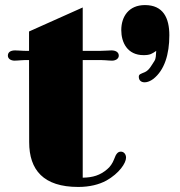

<svg xmlns="http://www.w3.org/2000/svg" viewBox="-20 -720 704 749"><path d="M93.8 -165.5C93.8 -56.6 149.9 9.3 285.2 9.3C329.6 9.3 366.2 0 395 -15.6C445.3 -43.9 471.7 -84 471.7 -105C471.7 -118.7 462.9 -128.4 451.7 -128.4C440.9 -128.4 433.1 -122.1 424.8 -98.1C419.4 -84 409.7 -68.8 397.9 -59.6C371.1 -36.6 342.3 -27.3 302.7 -26.9V-485.8H356.4C373.5 -485.8 383.8 -485.4 392.1 -484.9C401.4 -484.4 407.7 -483.4 417 -483.4C430.7 -483.4 443.4 -490.7 443.4 -502.9C443.4 -516.6 431.2 -523.4 414.6 -523.4C409.2 -523.4 404.3 -522.9 394.5 -522.5C386.7 -522 377.9 -521.5 368.2 -521.5H302.7V-690.9L93.3 -597.2V-521.5H85.9C75.2 -521.5 66.9 -522 59.6 -522.5C49.3 -522.9 43.9 -523.4 39.1 -523.4C21.5 -523.4 10.7 -516.6 10.7 -502.9C10.7 -490.7 22.5 -483.4 37.1 -483.4C45.9 -483.4 52.2 -484.4 62 -484.9C68.8 -485.4 79.1 -485.8 93.3 -485.8ZM544.4 -398.9C555.2 -398.9 566.9 -403.8 578.1 -412.1C621.6 -446.3 640.6 -507.8 640.6 -582.5C640.6 -649.9 616.7 -700.2 545.4 -700.2C482.4 -700.2 453.1 -655.3 453.1 -602.5C453.1 -554.7 476.6 -504.9 540 -504.9C566.4 -504.9 573.2 -510.7 589.4 -521.5C588.4 -505.4 588.4 -490.7 582.5 -482.4C571.8 -466.3 562.5 -446.3 544.9 -438.5C528.8 -431.6 521.5 -430.7 521.5 -420.4C521.5 -407.2 529.8 -398.9 544.4 -398.9Z"/></svg>

Font: Limelight
Style: Regular
Weight: 400
Designer: Nicole Fally
Foundry: Nicole Fally
Version: Version 1.002